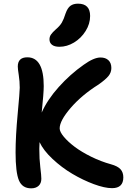

<svg xmlns="http://www.w3.org/2000/svg" viewBox="-20 -988 710 1059"><path d="M308.1 -730Q280.8 -730 266.8 -741Q252.9 -752 252.9 -771Q252.9 -785.6 261.2 -797.6Q269.5 -809.6 288.1 -826.2Q310.5 -845.2 321 -863.3Q331.5 -881.3 341.8 -914.1Q352.5 -944.3 368.7 -956.1Q384.8 -967.8 410.2 -967.8Q477.1 -967.8 477.1 -899.9Q477.1 -856.4 452.1 -816.7Q427.2 -776.9 388.2 -753.4Q349.1 -730 308.1 -730ZM151.9 50.8Q103 50.8 84.5 7.1Q65.9 -36.6 65.9 -147.9Q65.9 -236.3 77.4 -358.9Q88.9 -481.4 88.9 -503.9Q88.9 -539.1 83.5 -573.7Q78.1 -608.4 78.1 -621.1Q78.1 -671.9 130.9 -671.9Q221.2 -671.9 221.2 -513.2Q221.2 -474.6 210 -367.2Q241.2 -438 304 -508.1Q366.7 -578.1 441.9 -630.9Q497.6 -670.9 534.2 -670.9Q562 -670.9 578.1 -655.8Q594.2 -640.6 594.2 -612.8Q594.2 -588.4 578.4 -568.8Q562.5 -549.3 523.9 -522Q431.2 -463.9 370.1 -393.1Q309.1 -322.3 309.1 -279.8Q309.1 -261.2 332 -233.6Q355 -206.1 392.3 -178Q429.7 -149.9 483.2 -123.5Q536.6 -97.2 591.8 -82Q628.9 -71.8 644.5 -54.7Q660.2 -37.6 660.2 -9.8Q660.2 49.8 598.1 49.8Q557.1 49.8 497.3 27.6Q437.5 5.4 378.9 -29.3Q320.3 -64 269.8 -111.3Q219.2 -158.7 198.2 -204.1Q196.8 -184.1 196.8 -167Q196.8 -110.4 202.4 -64.9Q208 -19.5 208 -2Q208 22.9 192.9 36.9Q177.7 50.8 151.9 50.8Z"/></svg>

Font: Shantell Sans Bouncy
Style: Regular
Weight: 600
Designer: Stephen Nixon, Anya Danilova, Shantell Martin
Foundry: Arrow Type
Version: Version 1.006;[9816181b4]